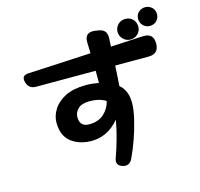

<svg xmlns="http://www.w3.org/2000/svg" viewBox="-128 -996 1256 1208"><g transform="rotate(-15 500.0 -392.0)"><path d="M523 70Q480 55 495 13Q539 -109 559 -222Q483 -132 377 -132Q315 -132 266 -160Q193 -200 193 -300Q193 -345 220 -387Q245 -427 299 -455Q353 -481 431 -481Q452 -481 473 -479Q494 -477 516 -473V-552H128Q80 -552 68 -598Q55 -644 103 -646L513 -667L511 -737Q509 -806 578 -796L597 -793Q653 -786 651 -730Q650 -717 649.5 -703.5Q649 -690 648 -674L860 -685Q928 -688 928 -620Q928 -552 860 -552H643Q641 -513 639 -480Q637 -447 635 -421Q685 -379 685 -298Q685 -253 669 -188Q640 -68 588 42Q567 84 523 70ZM390 -237Q450 -237 486 -269.5Q522 -302 534 -350Q494 -377 428 -377Q377 -377 353 -353.5Q329 -330 329 -300Q329 -237 390 -237ZM779 -685Q752 -685 732 -705Q712 -725 712 -752Q712 -780 732 -800Q751 -819 779 -819Q809 -819 828 -800Q847 -781 847 -752Q847 -724 828 -705Q808 -685 779 -685ZM919 -736Q894 -736 876 -754Q858 -772 858 -797Q858 -825 876 -841Q895 -858 919 -858Q944 -858 963 -841Q981 -823 981 -797Q981 -773 964 -754Q946 -736 919 -736Z"/></g></svg>

Font: MaokenZhuyuanTi
Style: Regular
Weight: 400
Designer: Fontworks Inc & LongZhuTi team: ZERO子、时光羊、荆南、频凡、刘鹏、Little White Dog、帆影Magmeta、奈白不弍、白日月球、ChaoTawei、雨三（排名不分先后）
Version: Version 1.000; 20230222